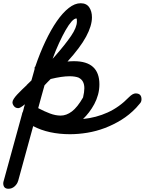

<svg xmlns="http://www.w3.org/2000/svg" viewBox="-125 -773 894 1186"><path d="M174 -331 142 -361Q156 -366 168.5 -378Q181 -390 194 -404L200 -410Q195 -396 190 -381.5Q185 -367 180 -353V-354ZM347 -659Q334 -659 317 -640Q300 -621 280.5 -587Q261 -553 240 -507.5Q219 -462 200 -410Q203 -413 206 -416.5Q209 -420 212 -423Q278 -498 314 -551Q350 -604 350 -640Q350 -648 349.5 -653.5Q349 -659 347 -659ZM443 -666Q443 -614 407 -547Q371 -480 292 -393Q303 -394 312.5 -394.5Q322 -395 332 -395Q489 -395 489 -252Q489 -219 480.5 -188Q472 -157 457.5 -130Q443 -103 425 -79.5Q407 -56 388 -38Q469 -46 540.5 -78.5Q612 -111 672 -173Q695 -196 713 -196Q749 -196 749 -160Q749 -146 741.5 -136.5Q734 -127 716 -107Q674 -63 624.5 -32.5Q575 -2 522 18Q469 38 414 47Q359 56 307 56Q242 56 184.5 43.5Q127 31 80 6L-13 345V344Q-18 363 -34.5 378Q-51 393 -73 393Q-105 393 -105 358Q-105 357 -104.5 355Q-104 353 -104 351L10 -64Q12 -76 17 -85Q21 -99 21.5 -101.5Q22 -104 22 -105Q22 -106 23 -109.5Q24 -113 29 -129Q0 -105 -12 -105Q-29 -105 -38.5 -117Q-48 -129 -48 -141Q-48 -150 -40 -162.5Q-32 -175 -19 -189Q-6 -203 10 -218.5Q26 -234 41 -248H40Q49 -257 55.5 -263Q62 -269 69 -276Q74 -294 79 -311Q84 -328 89 -347Q89 -351 88.5 -354Q88 -357 93 -362Q122 -447 156 -518.5Q190 -590 226 -642Q262 -694 299.5 -723.5Q337 -753 373 -753Q409 -753 426 -728Q443 -703 443 -666ZM362 -293Q339 -302 305 -302Q258 -302 188 -285Q183 -280 178.5 -275.5Q174 -271 169 -266L150 -246Q139 -208 130.5 -176.5Q122 -145 111 -105Q149 -85 183.5 -72Q218 -59 250 -59Q285 -59 319 -84.5Q353 -110 388 -171Q396 -205 396 -228Q396 -276 361 -293Z"/></svg>

Font: Discipuli Britannica Bold
Style: Regular
Weight: 700
Designer: Peter Wiegel
Foundry: Peter Wiegel
Version: Version 0.001 2009